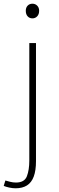

<svg xmlns="http://www.w3.org/2000/svg" viewBox="-53 -759 318 1035"><path d="M31 256Q15 256 -3.5 252Q-22 248 -33 243L-24 214Q-14 217 1.5 221Q17 225 33 225Q79 225 92 191Q105 157 105 106V-527H141V110Q141 160 129 192.5Q117 225 92.5 240.5Q68 256 31 256ZM122 -660Q106 -660 96 -671Q86 -682 86 -701Q86 -718 96 -728.5Q106 -739 122 -739Q137 -739 147.5 -728.5Q158 -718 158 -701Q158 -682 147.5 -671Q137 -660 122 -660Z"/></svg>

Font: Noto Sans JP Thin Thin
Style: Regular
Weight: 250
Version: Version 2.004-H2;hotconv 1.0.118;makeotfexe 2.5.65603